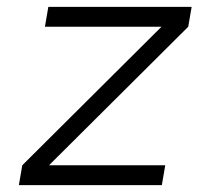

<svg xmlns="http://www.w3.org/2000/svg" viewBox="-20 -540 640 560"><path d="M35 0 45 -58 451 -462H111L121 -520H539L529 -462L123 -58H462L452 0Z"/></svg>

Font: Iosevka SS04 Lt Ex Obl
Style: Regular
Weight: 300
Width: 7
Italic angle: -9°
Monospace: yes
Designer: Belleve Invis
Foundry: Belleve Invis
Version: Version 19.0.0; ttfautohint (v1.8.4)